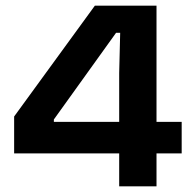

<svg xmlns="http://www.w3.org/2000/svg" viewBox="-20 -659 680 679"><path d="M401.5 0V-401L405 -543H390.5L170.5 -236.5V-175L119.5 -228H622.5V-116.5H30V-247L315.5 -639H533.5V0Z"/></svg>

Font: AnekLatin_SemiExpandedSemiBold
Style: Regular
Weight: 600
Width: 6
Designer: Yesha Goshar
Foundry: Ek Type
Version: Version 1.003